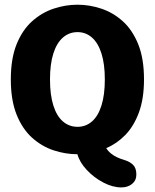

<svg xmlns="http://www.w3.org/2000/svg" viewBox="-20 -645 659 816"><path d="M495.5 151.5Q459 151.5 419.2 130.8Q379.5 110 349 77.5Q318.5 45 309 10.5Q258 10.5 207.5 -6.2Q157 -23 116 -60Q75 -97 50.5 -158Q26 -219 26 -307.5Q26 -396 50.5 -456.8Q75 -517.5 116.2 -554.5Q157.5 -591.5 207.8 -608.2Q258 -625 309.5 -625Q360.5 -625 410.8 -608.2Q461 -591.5 502 -554.5Q543 -517.5 567.5 -456.8Q592 -396 592 -307.5Q592 -225 570.2 -166.5Q548.5 -108 512.2 -71Q476 -34 431.5 -15.5Q439 -3 451.5 7.2Q464 17.5 479.2 24.2Q494.5 31 508.5 35Q531 41.5 545.2 55.2Q559.5 69 559.5 96.5Q559.5 122 541.2 136.8Q523 151.5 495.5 151.5ZM192.5 -307.5Q192.5 -241.5 206.8 -196.5Q221 -151.5 247.5 -128.8Q274 -106 309.5 -106Q344.5 -106 370.8 -128.8Q397 -151.5 411.2 -196.5Q425.5 -241.5 425.5 -307.5Q425.5 -373 411.2 -417.8Q397 -462.5 370.8 -485.5Q344.5 -508.5 309.5 -508.5Q274 -508.5 247.5 -485.5Q221 -462.5 206.8 -417.8Q192.5 -373 192.5 -307.5Z"/></svg>

Font: Sono Monospace
Style: Bold
Weight: 700
Designer: Tyler Finck
Foundry: Tyler Finck
Version: Version 2.112